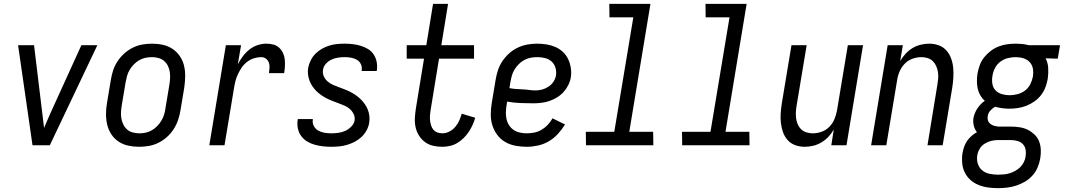

<svg xmlns="http://www.w3.org/2000/svg" viewBox="-20 -755 5540 998"><path d="M149 0 74 -520H157L199 -173Q202 -153 204 -132Q206 -111 209 -90Q218 -111 227 -132Q236 -153 245 -173L403 -520H486L239 0Z M703 8Q674 8 646.5 2Q619 -4 596.5 -19Q574 -34 559 -56.5Q544 -79 537.5 -106Q531 -133 531 -161.5Q531 -190 536 -219L556 -339Q560 -364 568 -389Q576 -414 591 -436.5Q606 -459 626 -477Q646 -495 670 -507Q694 -519 719.5 -523.5Q745 -528 770 -528Q799 -528 826.5 -522Q854 -516 876.5 -501Q899 -486 914.5 -463.5Q930 -441 936.5 -414Q943 -387 942.5 -358.5Q942 -330 938 -301L918 -181Q914 -156 905.5 -131Q897 -106 882.5 -83.5Q868 -61 848 -43Q828 -25 804 -13Q780 -1 754 3.5Q728 8 703 8ZM704 -62Q721 -62 737.5 -65.5Q754 -69 769.5 -78Q785 -87 797.5 -100Q810 -113 819 -128Q828 -143 833 -159.5Q838 -176 840 -192L860 -312Q863 -330 864 -347.5Q865 -365 862.5 -381.5Q860 -398 852.5 -413Q845 -428 832.5 -438.5Q820 -449 803.5 -453.5Q787 -458 770 -458Q753 -458 736 -454.5Q719 -451 703.5 -442Q688 -433 675.5 -420Q663 -407 654 -392Q645 -377 640.5 -360.5Q636 -344 633 -328L613 -208Q610 -190 609 -172.5Q608 -155 611 -138.5Q614 -122 621.5 -107Q629 -92 641 -81.5Q653 -71 670 -66.5Q687 -62 704 -62Z M1068 0 1154 -520H1233L1216 -420Q1227 -442 1242 -462Q1257 -482 1276.5 -497.5Q1296 -513 1319 -520.5Q1342 -528 1365 -528Q1383 -528 1400.5 -523.5Q1418 -519 1430.5 -507.5Q1443 -496 1450.5 -480.5Q1458 -465 1460 -447.5Q1462 -430 1461 -411.5Q1460 -393 1457 -375H1378Q1380 -389 1381 -403Q1382 -417 1377.5 -429.5Q1373 -442 1362.5 -450Q1352 -458 1338 -458Q1319 -458 1300 -452Q1281 -446 1264.5 -433.5Q1248 -421 1236.5 -404Q1225 -387 1216.5 -369Q1208 -351 1203.5 -332.5Q1199 -314 1196 -295L1147 0Z M1702 8Q1680 8 1658 5.5Q1636 3 1615 -3Q1594 -9 1576 -20Q1558 -31 1545.5 -48Q1533 -65 1528.5 -86.5Q1524 -108 1527 -130L1528 -136H1606V-133Q1603 -115 1611.5 -99.5Q1620 -84 1634.5 -76Q1649 -68 1666.5 -65Q1684 -62 1703 -62Q1720 -62 1738.5 -64.5Q1757 -67 1774 -74.5Q1791 -82 1805.5 -96.5Q1820 -111 1823 -128Q1826 -146 1818.5 -161.5Q1811 -177 1799 -188Q1787 -199 1771.5 -205.5Q1756 -212 1740.5 -218Q1725 -224 1709 -230Q1693 -236 1678.5 -243.5Q1664 -251 1650 -260.5Q1636 -270 1624.5 -281.5Q1613 -293 1604 -306.5Q1595 -320 1589 -335.5Q1583 -351 1581 -368Q1579 -385 1582 -403Q1586 -423 1595.5 -442Q1605 -461 1620 -476Q1635 -491 1653.5 -501.5Q1672 -512 1691.5 -518Q1711 -524 1731 -526Q1751 -528 1771 -528Q1793 -528 1814 -525.5Q1835 -523 1855 -517Q1875 -511 1893 -500Q1911 -489 1922 -472.5Q1933 -456 1937.5 -435Q1942 -414 1939 -392L1938 -386H1860V-389Q1863 -406 1856 -421Q1849 -436 1835.5 -444Q1822 -452 1805.5 -455Q1789 -458 1771 -458Q1755 -458 1737.5 -455.5Q1720 -453 1703.5 -445.5Q1687 -438 1674 -423.5Q1661 -409 1659 -392Q1656 -374 1663 -358.5Q1670 -343 1682.5 -332Q1695 -321 1710 -314.5Q1725 -308 1741 -302Q1757 -296 1772.5 -290Q1788 -284 1802.5 -276.5Q1817 -269 1830.5 -259.5Q1844 -250 1855.5 -238.5Q1867 -227 1876.5 -213.5Q1886 -200 1892 -184.5Q1898 -169 1900 -152Q1902 -135 1899 -117Q1896 -97 1885.5 -77.5Q1875 -58 1859 -43Q1843 -28 1823.5 -18Q1804 -8 1784 -2Q1764 4 1743 6Q1722 8 1702 8Z M2279 8Q2254 8 2230.5 2.5Q2207 -3 2188.5 -17Q2170 -31 2157.5 -51Q2145 -71 2140 -94.5Q2135 -118 2136.5 -143Q2138 -168 2142 -193L2184 -450H2094V-520H2196L2231 -735H2309L2274 -520H2444V-450H2262L2218 -181Q2216 -168 2215 -154.5Q2214 -141 2215.5 -128Q2217 -115 2221 -102.5Q2225 -90 2233 -80.5Q2241 -71 2253.5 -66.5Q2266 -62 2279 -62Q2298 -62 2315.5 -71Q2333 -80 2346 -95Q2359 -110 2367 -128Q2375 -146 2380 -164L2450 -143Q2445 -124 2436.5 -105.5Q2428 -87 2416.5 -69.5Q2405 -52 2389.5 -37Q2374 -22 2356.5 -11.5Q2339 -1 2318.5 3.5Q2298 8 2279 8Z M2718 8Q2688 8 2659 2.5Q2630 -3 2606 -17Q2582 -31 2565 -53.5Q2548 -76 2539.5 -103Q2531 -130 2531 -159.5Q2531 -189 2536 -219L2556 -339Q2560 -364 2568 -389Q2576 -414 2591 -436.5Q2606 -459 2626.5 -477.5Q2647 -496 2671.5 -507.5Q2696 -519 2721.5 -523.5Q2747 -528 2772 -528Q2797 -528 2821.5 -524Q2846 -520 2867.5 -510.5Q2889 -501 2906 -485Q2923 -469 2933 -448Q2943 -427 2947 -402.5Q2951 -378 2947 -353Q2944 -333 2934 -313Q2924 -293 2909 -276.5Q2894 -260 2875 -248.5Q2856 -237 2835.5 -230Q2815 -223 2794 -220.5Q2773 -218 2752 -218Q2718 -218 2683 -219.5Q2648 -221 2616 -227L2613 -208Q2610 -189 2609.5 -171Q2609 -153 2613 -135.5Q2617 -118 2626.5 -103.5Q2636 -89 2650 -79.5Q2664 -70 2682 -66Q2700 -62 2718 -62Q2738 -62 2757.5 -66Q2777 -70 2795 -80.5Q2813 -91 2827.5 -106.5Q2842 -122 2852 -140L2917 -108Q2901 -82 2880 -59Q2859 -36 2832.5 -20.5Q2806 -5 2776 1.5Q2746 8 2718 8ZM2764 -285Q2781 -285 2798 -289.5Q2815 -294 2831 -304.5Q2847 -315 2857 -330.5Q2867 -346 2870 -363Q2873 -384 2867 -403.5Q2861 -423 2847 -435.5Q2833 -448 2813.5 -453Q2794 -458 2773 -458Q2756 -458 2739 -455Q2722 -452 2706 -443.5Q2690 -435 2677 -422Q2664 -409 2654.5 -393.5Q2645 -378 2640.5 -361.5Q2636 -345 2633 -328L2628 -297Q2643 -294 2660.5 -292.5Q2678 -291 2695.5 -290.5Q2713 -290 2729.5 -287.5Q2746 -285 2764 -285Z M3026 0 3025 -70H3173L3272 -665H3148L3147 -735H3361L3251 -70H3375L3376 0Z M3526 0 3525 -70H3673L3772 -665H3648L3647 -735H3861L3751 -70H3875L3876 0Z M4163 8Q4137 8 4113.5 -0.5Q4090 -9 4074 -27Q4058 -45 4050 -68Q4042 -91 4039 -116Q4036 -141 4038 -167Q4040 -193 4044 -219L4094 -520H4173L4121 -208Q4118 -191 4117 -174Q4116 -157 4118 -140.5Q4120 -124 4126.5 -109Q4133 -94 4144.5 -83Q4156 -72 4172 -67Q4188 -62 4205 -62Q4228 -62 4251.5 -70.5Q4275 -79 4292 -97Q4309 -115 4318 -137.5Q4327 -160 4331 -183L4387 -520H4466L4380 0H4301L4314 -82Q4303 -62 4286.5 -44.5Q4270 -27 4250 -15Q4230 -3 4207.5 2.5Q4185 8 4163 8Z M4508 0 4594 -520H4673L4659 -438Q4671 -458 4687 -475.5Q4703 -493 4723 -505Q4743 -517 4765.5 -522.5Q4788 -528 4810 -528Q4836 -528 4859.5 -519.5Q4883 -511 4899 -493Q4915 -475 4923.5 -452Q4932 -429 4934.5 -404Q4937 -379 4935.5 -353Q4934 -327 4930 -301L4880 0H4801L4852 -312Q4855 -329 4856.5 -346Q4858 -363 4855.5 -379.5Q4853 -396 4846.5 -411Q4840 -426 4829 -437Q4818 -448 4802 -453Q4786 -458 4769 -458Q4746 -458 4722.5 -449.5Q4699 -441 4682 -423Q4665 -405 4655.5 -382.5Q4646 -360 4643 -337L4587 0Z M5169 223Q5142 223 5116 219.5Q5090 216 5066.5 206.5Q5043 197 5024.5 180.5Q5006 164 4995 142Q4984 120 4981.5 93.5Q4979 67 4983 41Q4986 24 4991.5 8Q4997 -8 5006.5 -22Q5016 -36 5029.5 -48Q5043 -60 5058 -68Q5046 -83 5041.5 -102.5Q5037 -122 5040 -142Q5045 -168 5060.5 -191.5Q5076 -215 5099 -231Q5085 -243 5075.5 -259.5Q5066 -276 5062 -294.5Q5058 -313 5058 -333Q5058 -353 5061 -373Q5065 -395 5073 -417Q5081 -439 5096 -457.5Q5111 -476 5130 -490.5Q5149 -505 5171 -513.5Q5193 -522 5215.5 -525Q5238 -528 5260 -528Q5276 -528 5292 -526.5Q5308 -525 5323 -521L5328 -520H5490L5478 -450L5415 -452Q5427 -429 5428.5 -401Q5430 -373 5426 -345Q5422 -323 5414 -301.5Q5406 -280 5391.5 -261Q5377 -242 5357 -228Q5337 -214 5315.5 -205.5Q5294 -197 5271.5 -193.5Q5249 -190 5227 -190Q5208 -190 5189.5 -192.5Q5171 -195 5153 -200Q5139 -193 5127.5 -180Q5116 -167 5114 -151Q5112 -139 5115.5 -128.5Q5119 -118 5128 -111Q5137 -104 5148 -101Q5159 -98 5171 -97H5234Q5257 -97 5280 -93.5Q5303 -90 5322 -80.5Q5341 -71 5357 -56Q5373 -41 5381 -20.5Q5389 0 5390 23Q5391 46 5387 69Q5383 92 5373.5 115Q5364 138 5347 157Q5330 176 5308 189Q5286 202 5263 209.5Q5240 217 5216 220Q5192 223 5169 223ZM5227 -260Q5248 -260 5269 -265.5Q5290 -271 5307.5 -284Q5325 -297 5335 -316.5Q5345 -336 5349 -357Q5352 -376 5349.5 -394.5Q5347 -413 5336.5 -427Q5326 -441 5309 -448.5Q5292 -456 5273 -457L5260 -458Q5240 -458 5219 -453Q5198 -448 5180 -434.5Q5162 -421 5152 -401.5Q5142 -382 5139 -362Q5135 -341 5138 -320.5Q5141 -300 5154 -286Q5167 -272 5187 -266Q5207 -260 5227 -260ZM5168 153Q5183 153 5198.5 151.5Q5214 150 5228.5 145.5Q5243 141 5257.5 133Q5272 125 5283.5 113.5Q5295 102 5302 87.5Q5309 73 5311 58Q5314 40 5311 23Q5308 6 5296.5 -6Q5285 -18 5268 -22.5Q5251 -27 5234 -27H5167Q5149 -27 5131.5 -22.5Q5114 -18 5098 -8Q5082 2 5072.5 18Q5063 34 5060 51Q5056 74 5062.5 95.5Q5069 117 5085.5 130.5Q5102 144 5124 148.5Q5146 153 5168 153Z"/></svg>

Font: Iosevka SS18
Style: Italic
Weight: 400
Italic angle: -9°
Monospace: yes
Designer: Belleve Invis
Foundry: Belleve Invis
Version: Version 25.1.1; ttfautohint (v1.8.4)